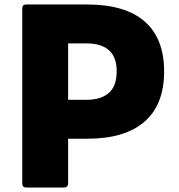

<svg xmlns="http://www.w3.org/2000/svg" viewBox="-20 -792 794 854"><path d="M79 24V-754Q79 -772 96 -772H368Q537 -772 623.5 -696.5Q710 -621 710 -474Q710 -327 623 -251Q536 -175 368 -175H283V24Q283 32 278 37Q273 42 265 42H96Q79 42 79 24ZM499 -476Q499 -599 363 -599H283V-348H363Q429 -348 464 -378.5Q499 -409 499 -476Z"/></svg>

Font: LINE Seed JP_TTF ExtraBold
Style: Regular
Weight: 800
Designer: LY Corporation & Fontrix & Fontworks
Version: Version 1.015